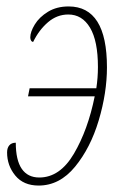

<svg xmlns="http://www.w3.org/2000/svg" viewBox="-20 -566 385 596"><path d="M2 -93Q2 -107 9 -115Q16 -123 29 -123Q29 -69 47.5 -42Q66 -15 102 -15Q166 -15 209.5 -89Q253 -163 274 -267H67L72 -292H279Q284 -325 284 -358Q284 -439 259.5 -480Q235 -521 192 -521Q157 -521 129 -497Q101 -473 83 -436Q79 -436 76.5 -440Q74 -444 74 -450Q74 -467 88 -490Q102 -513 129 -529.5Q156 -546 193 -546Q312 -546 312 -357Q312 -278 286.5 -192.5Q261 -107 213 -48.5Q165 10 100 10Q53 10 27.5 -21Q2 -52 2 -93Z"/></svg>

Font: Noto Serif CondThin
Style: Italic
Weight: 250
Width: 3
Italic angle: -12°
Designer: Monotype Design Team
Foundry: Monotype Imaging Inc.
Version: Version 1.001